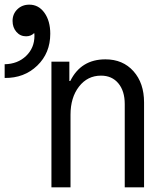

<svg xmlns="http://www.w3.org/2000/svg" viewBox="-49 -805 669 825"><path d="M254 -312V0H172V-540H249V-457H253Q299 -550 404 -550Q479 -550 524.5 -499Q570 -448 570 -365V0H487V-358Q487 -414 459.5 -447Q432 -480 385 -480Q327 -480 290.5 -433Q254 -386 254 -312ZM-29 -470V-529Q27 -530 63 -564.5Q99 -599 99 -651Q99 -659 98 -663Q84 -649 63 -649Q38 -649 21.5 -668Q5 -687 5 -715Q5 -745 25.5 -765Q46 -785 77 -785Q117 -785 142 -750Q167 -715 167 -660Q167 -577 111 -523Q55 -469 -29 -470Z"/></svg>

Font: CommitMono
Style: 450Regular
Weight: 450
Designer: Eigil Nikolajsen
Foundry: Eigil Nikolajsen
Version: Version 1.002